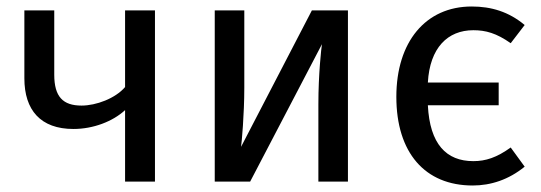

<svg xmlns="http://www.w3.org/2000/svg" viewBox="-20 -559 1665 591"><path d="M55 -527V-318C55 -220 105 -162 206 -162C267 -162 327 -185 365 -220V0H457V-527H365V-291C335 -256 276 -234 231 -234C174 -234 147 -261 147 -329V-527Z M750 0 971 -423C969 -411 960 -331 960 -238V0H1051V-527H940L722 -107C724 -120 732 -207 732 -289V-527H641V0Z M1435 12C1491 12 1546 -6 1595 -46L1552 -105C1509 -74 1475 -63 1437 -63C1354 -63 1303 -115 1297 -235H1515V-305H1297C1303 -412 1358 -466 1437 -466C1475 -466 1508 -457 1552 -426L1595 -482C1546 -523 1492 -539 1432 -539C1290 -539 1200 -430 1200 -261C1200 -89 1288 12 1435 12Z"/></svg>

Font: FiraGO Unicode
Style: Regular
Weight: 400
Designer: bBox Type
Foundry: bBox Type GmbH
Version: Version 1.001;PS 001.001;hotconv 1.0.88;makeotf.lib2.5.64775